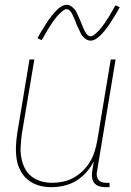

<svg xmlns="http://www.w3.org/2000/svg" viewBox="-20 -766 540 794"><path d="M192 8Q165 8 140.5 1Q116 -6 96.5 -21.5Q77 -37 65 -59.5Q53 -82 49 -107.5Q45 -133 46 -159.5Q47 -186 51 -213L102 -520H122L70 -210Q67 -186 65.5 -162Q64 -138 68 -115Q72 -92 82 -71.5Q92 -51 109.5 -37Q127 -23 149.5 -16.5Q172 -10 196 -10Q218 -10 241.5 -15Q265 -20 286 -32Q307 -44 324.5 -61.5Q342 -79 354 -100Q366 -121 372.5 -143.5Q379 -166 383 -189L438 -520H458L381 -56Q379 -47 380.5 -38Q382 -29 387.5 -22Q393 -15 401.5 -12.5Q410 -10 419 -10H433V8H416Q403 8 391 4.5Q379 1 371 -8Q363 -17 361 -30Q359 -43 361 -56L368 -99Q356 -75 337 -53.5Q318 -32 294.5 -18Q271 -4 244.5 2Q218 8 192 8ZM354 -598Q348 -598 342 -600.5Q336 -603 331.5 -607Q327 -611 322.5 -615.5Q318 -620 315.5 -625Q313 -630 310.5 -635.5Q308 -641 305.5 -646.5Q303 -652 300 -657.5Q297 -663 295 -669.5Q293 -676 290.5 -682Q288 -688 285 -693.5Q282 -699 280.5 -703.5Q279 -708 275 -714Q271 -720 266.5 -724Q262 -728 256 -728Q251 -728 249 -727Q247 -726 243 -723.5Q239 -721 234.5 -717Q230 -713 224 -707Q218 -701 216 -698.5Q214 -696 211.5 -693Q209 -690 206.5 -686.5Q204 -683 201.5 -679.5Q199 -676 196 -672Q193 -668 190.5 -663.5Q188 -659 184.5 -654.5Q181 -650 178.5 -645Q176 -640 172.5 -634.5Q169 -629 166 -623.5Q163 -618 159.5 -612Q156 -606 152 -600L135 -608Q141 -620 147 -630Q153 -640 159 -649Q165 -658 169.5 -666Q174 -674 179.5 -681.5Q185 -689 189.5 -695Q194 -701 198.5 -706.5Q203 -712 210.5 -720Q218 -728 226 -734Q234 -740 240.5 -743Q247 -746 256 -746Q262 -746 268 -743.5Q274 -741 278.5 -737Q283 -733 287.5 -728.5Q292 -724 294.5 -719Q297 -714 299.5 -708.5Q302 -703 304.5 -697.5Q307 -692 309.5 -686.5Q312 -681 314.5 -674.5Q317 -668 319.5 -662Q322 -656 324.5 -650.5Q327 -645 329 -640.5Q331 -636 335 -630Q339 -624 343.5 -620Q348 -616 354 -616Q359 -616 361 -617Q363 -618 367 -620.5Q371 -623 375.5 -627Q380 -631 386 -637Q392 -643 394 -645.5Q396 -648 398.5 -651Q401 -654 403.5 -657.5Q406 -661 408.5 -664.5Q411 -668 414 -672Q417 -676 419.5 -680.5Q422 -685 425.5 -689.5Q429 -694 431.5 -699Q434 -704 437.5 -709.5Q441 -715 444 -720.5Q447 -726 450.5 -732Q454 -738 458 -744L475 -736Q469 -724 463 -714Q457 -704 451 -695Q445 -686 440.5 -678Q436 -670 430.5 -662.5Q425 -655 420.5 -649Q416 -643 411.5 -637.5Q407 -632 399.5 -624Q392 -616 384 -610Q376 -604 369.5 -601Q363 -598 354 -598Z"/></svg>

Font: Iosevka Thin
Style: Italic
Weight: 100
Italic angle: -9°
Monospace: yes
Designer: Belleve Invis
Foundry: Belleve Invis
Version: Version 32.5.0; ttfautohint (v1.8.4)